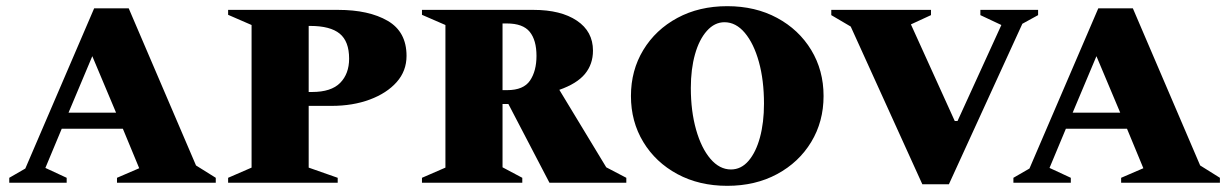

<svg xmlns="http://www.w3.org/2000/svg" viewBox="-20 -592 3982 622"><path d="M10 0V-16L62 -46L285 -565H397L615 -56L679 -16V0H359V-16L431 -47L378 -175H180L127 -48L196 -16V0ZM202 -227H356L279 -410Z M719 0V-16L795 -49V-511L719 -544V-560H1075Q1175 -560 1236 -524.5Q1297 -489 1297 -411Q1297 -362 1265 -326Q1233 -290 1178 -269.5Q1123 -249 1054 -249H980V-49L1074 -16V0ZM980 -508V-294H991Q1053 -294 1082 -323.5Q1111 -353 1111 -402Q1111 -458 1080.5 -483Q1050 -508 985 -508Z M1347 0V-16L1423 -49V-511L1347 -544V-560H1708Q1797 -560 1849 -525Q1901 -490 1901 -428Q1901 -384 1875 -352.5Q1849 -321 1792 -301L1944 -50L2009 -16V0H1760L1627 -255H1608V-50L1672 -16V0ZM1622 -516H1608V-300H1623Q1676 -300 1697 -331Q1718 -362 1718 -411Q1718 -462 1696 -489Q1674 -516 1622 -516Z M2336 10Q2245 10 2174.5 -28Q2104 -66 2064 -132Q2024 -198 2024 -281Q2024 -364 2064 -430Q2104 -496 2174.5 -534Q2245 -572 2336 -572Q2427 -572 2497.5 -534Q2568 -496 2608 -430Q2648 -364 2648 -281Q2648 -198 2608 -132Q2568 -66 2497.5 -28Q2427 10 2336 10ZM2348 -43Q2381 -43 2405 -71Q2429 -99 2442 -147Q2455 -195 2455 -256Q2455 -332 2438.5 -391.5Q2422 -451 2393 -485.5Q2364 -520 2327 -520Q2295 -520 2270 -492Q2245 -464 2231.5 -416Q2218 -368 2218 -307Q2218 -232 2235 -172Q2252 -112 2281.5 -77.5Q2311 -43 2348 -43Z M2968 5 2736 -506 2673 -543V-560H2996V-543L2931 -513L3073 -200H3082L3224 -511L3156 -543V-560H3343V-543L3292 -515L3054 5Z M3263 0V-16L3315 -46L3538 -565H3650L3868 -56L3932 -16V0H3612V-16L3684 -47L3631 -175H3433L3380 -48L3449 -16V0ZM3455 -227H3609L3532 -410Z"/></svg>

Font: Spectral SC ExtraBold
Style: Regular
Weight: 800
Designer: Jean-Baptiste Levee
Foundry: Production Type
Version: Version 2.001